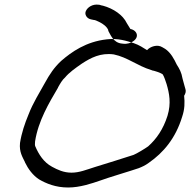

<svg xmlns="http://www.w3.org/2000/svg" viewBox="-20 -839 846 854"><path d="M91 -118V-117C105 -88 126 -59 154 -41C185 -23 227 -5 283 -5C336 -5 388 -23 426 -36C451 -46 569 -81 597 -91C612 -97 626 -103 642 -115C707 -160 761 -224 790 -319C802 -354 802 -383 799 -413C805 -422 808 -433 805 -442L801 -456C799 -463 796 -475 792 -489C787 -518 778 -533 766 -552C755 -575 740 -605 714 -622L702 -629C680 -643 648 -632 634 -616C618 -626 599 -639 575 -647C543 -657 505 -670 455 -664C363 -654 298 -608 252 -568C220 -538 201 -509 179 -469C157 -429 127 -382 107 -330C90 -289 76 -248 69 -203C65 -163 80 -141 91 -118ZM136 -210C150 -301 198 -381 238 -449V-450C247 -466 257 -484 269 -494C288 -517 314 -535 344 -556C384 -582 427 -605 486 -597C548 -584 589 -547 654 -527H655L656 -526C664 -525 694 -516 704 -508C711 -496 716 -480 721 -465C733 -424 742 -380 725 -324C706 -264 676 -221 639 -188C625 -178 589 -156 574 -150C550 -142 429 -104 402 -96C364 -84 333 -71 298 -71C263 -71 236 -84 212 -97C174 -117 152 -153 137 -188C135 -192 135 -200 136 -210ZM398 -750 384 -753C365 -757 355 -776 362 -790C369 -806 391 -822 419 -818H421L435 -814H437C485 -801 527 -772 544 -736C550 -726 556 -717 560 -710C589 -705 605 -672 565 -651C546 -642 532 -644 524 -645C482 -648 470 -689 461 -703L462 -704C456 -720 439 -733 420 -742C409 -747 403 -750 400 -750Z"/></svg>

Font: Stray Cat
Style: ExBdExtObl
Weight: 800
Version: Version 1.0